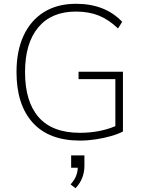

<svg xmlns="http://www.w3.org/2000/svg" viewBox="-20 -733 758 1012"><path d="M402 8Q238 8 152.5 -86.5Q67 -181 67 -353Q67 -465 104.5 -545.5Q142 -626 212 -669.5Q282 -713 381 -713Q534 -713 624 -618L602 -583Q553 -630 500.5 -651Q448 -672 380 -672Q251 -672 181.5 -588.5Q112 -505 112 -353Q112 -197 184 -115Q256 -33 401 -33Q504 -33 588 -68V-316H394V-355H628V-40Q604 -27 566 -16Q528 -5 485 1.5Q442 8 402 8ZM378 259 352 239Q373 215 381 194.5Q389 174 390 151H355V86H425V140Q425 210 378 259Z"/></svg>

Font: Nunito Sans ExtraLight
Style: Regular
Weight: 200
Designer: Vernon Adams
Foundry: Vernon Adams
Version: Version 3.006; ttfautohint (v1.8.3)